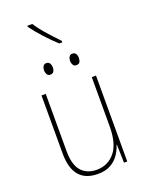

<svg xmlns="http://www.w3.org/2000/svg" viewBox="-172 -1017 844 1109"><g transform="rotate(-20 250.0 -462.0)"><path d="M233 10Q80 10 80 -171V-528H106V-177Q106 -92 140 -53.5Q174 -15 234 -15Q302 -15 345.5 -66.5Q389 -118 389 -227V-528H415V0H395L392 -112H390Q381 -82 362 -54Q343 -26 311.5 -8Q280 10 233 10ZM329 -623Q316 -623 309.5 -634Q303 -645 303 -658Q303 -672 309.5 -683Q316 -694 329 -694Q344 -694 350.5 -683.5Q357 -673 357 -658Q357 -643 351 -633Q345 -623 329 -623ZM169 -623Q156 -623 149.5 -634Q143 -645 143 -658Q143 -672 149.5 -683Q156 -694 169 -694Q184 -694 190.5 -683Q197 -672 197 -658Q197 -643 190.5 -633Q184 -623 169 -623ZM279 -775Q245 -806 206 -848.5Q167 -891 141 -927V-934H171Q195 -897 231 -856.5Q267 -816 298 -784V-775Z"/></g></svg>

Font: Noto Sans Mono ExtraCondensed Thin
Style: Regular
Weight: 100
Width: 2
Designer: Monotype Design Team
Foundry: Monotype Imaging Inc.
Version: Version 2.014; ttfautohint (v1.8.4.7-5d5b)